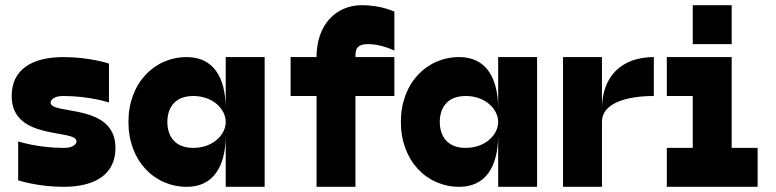

<svg xmlns="http://www.w3.org/2000/svg" viewBox="-20 -720 2990 740"><path d="M225 0C350 0 425 -50 425 -150C425 -325 175 -275 175 -325C175 -325 175 -350 225 -350C325 -350 400 -325 400 -325V-475C400 -475 325 -500 225 -500C100 -500 25 -450 25 -350C25 -175 275 -225 275 -175C275 -175 275 -150 225 -150C125 -150 50 -175 50 -175V-25C50 -25 125 0 225 0Z M700 0C800 0 850 -75 850 -200V0H1000V-500H850V-300C850 -425 800 -500 700 -500C575 -500 475 -400 475 -250C475 -100 575 0 700 0ZM625 -250C625 -300 650 -350 725 -350C800 -350 850 -300 850 -250C850 -200 800 -150 725 -150C650 -150 625 -200 625 -250Z M1200 -500H1100V-350H1200V0H1350V-350H1500V-500H1350C1350 -525 1350 -550 1400 -550C1450 -550 1500 -525 1500 -525V-675C1500 -675 1450 -700 1375 -700C1275 -700 1200 -625 1200 -500Z M1750 0C1850 0 1900 -75 1900 -200V0H2050V-500H1900V-300C1900 -425 1850 -500 1750 -500C1625 -500 1525 -400 1525 -250C1525 -100 1625 0 1750 0ZM1675 -250C1675 -300 1700 -350 1775 -350C1850 -350 1900 -300 1900 -250C1900 -200 1850 -150 1775 -150C1700 -150 1675 -200 1675 -250Z M2150 0H2300V-250C2300 -325 2400 -350 2500 -350V-500C2375 -500 2300 -425 2300 -300V-500H2150Z M2550 0H2900V-150H2800V-500H2550V-350H2650V-150H2550ZM2650 -550H2800V-700H2650Z"/></svg>

Font: LS-VG5000 Bold
Style: Regular
Weight: 400
Designer: Justin Bihan, 2021
Foundry: Justin Bihan, 2021
Version: Version 1.000;Glyphs 3.1.2 (3151)